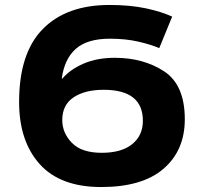

<svg xmlns="http://www.w3.org/2000/svg" viewBox="-20 -744 822 774"><path d="M421 -724Q248 -724 152.5 -627Q57 -530 57 -333Q57 -175 140 -82.5Q223 10 388 10Q554 10 639.5 -64Q725 -138 725 -263Q725 -402 641.5 -456.5Q558 -511 443 -511Q372 -511 318 -488Q264 -465 232 -428H229Q240 -507 286 -547.5Q332 -588 423 -588Q487 -588 538.5 -576Q590 -564 622 -550L674 -677Q631 -697 567.5 -710.5Q504 -724 421 -724ZM398 -382Q556 -382 556 -257Q556 -198 513 -163Q470 -128 390 -128Q309 -128 270 -168Q231 -208 231 -260Q231 -321 276.5 -351.5Q322 -382 398 -382Z"/></svg>

Font: Noto Sans UI Extra
Style: Regular
Weight: 800
Designer: Monotype Design Team
Foundry: Monotype Imaging Inc.
Version: Version 1.901